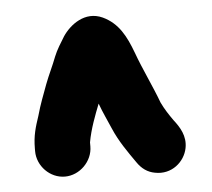

<svg xmlns="http://www.w3.org/2000/svg" viewBox="-42 -764 637 578"><g transform="rotate(-5 276.5 -475.0)"><path d="M217 -328V-340C224 -380 240 -421 253 -454C264 -424 275 -402 286 -376C303 -336 328 -301 351 -268C364 -249 381 -236 404 -232C454 -222 494 -257 502 -298C509 -334 491 -362 473 -385C461 -402 449 -420 439 -441C421 -490 393 -547 375 -597C356 -648 335 -689 288 -711C236 -735 189 -698 167 -665C157 -649 142 -625 135 -607C124 -578 112 -555 101 -526C89 -493 79 -469 69 -433C58 -400 50 -375 50 -336V-328C50 -283 88 -244 133 -244C178 -244 217 -283 217 -328Z"/></g></svg>

Font: Blanket
Style: Blk
Weight: 900
Foundry: Cannot Into Space Fonts
Version: Version 0.9